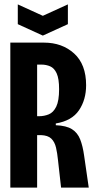

<svg xmlns="http://www.w3.org/2000/svg" viewBox="-20 -854 437 874"><path d="M27 0V-660H180Q263 -660 317.5 -610.5Q372 -561 372 -466Q372 -400 339.5 -352Q307 -304 234 -292V-284Q282 -282 307.5 -266Q333 -250 345 -219.5Q357 -189 363 -145L384 0H258L244 -125Q241 -156 235 -182Q229 -208 213.5 -223Q198 -238 166 -239H149V0ZM149 -325H158Q181 -325 202 -333.5Q223 -342 236 -368.5Q249 -395 249 -448Q249 -496 238 -520Q227 -544 208.5 -552Q190 -560 168 -560H149ZM61 -834 175 -782 289 -834V-744L175 -692L61 -744Z"/></svg>

Font: Bricolage Grotesque 48pt Condensed SemiBold
Style: Regular
Weight: 600
Width: 3
Designer: Mathieu Triay
Foundry: Atelier Triay
Version: Version 1.000; ttfautohint (v1.8.4.7-5d5b);gftools[0.9.32]